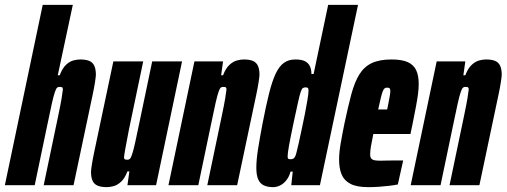

<svg xmlns="http://www.w3.org/2000/svg" viewBox="-41 -763 2087 791"><path d="M-21 0 135 -743H259L197 -453H205Q216 -482 231 -496Q246 -510 261.5 -514Q277 -518 289 -518Q313 -518 327 -512Q341 -506 347.5 -492Q354 -478 354 -455Q354 -448 350.5 -425Q347 -402 341 -374L262 0H139L198 -282Q209 -334 213 -359Q217 -384 218 -394Q218 -402 214.5 -403.5Q211 -405 203 -405Q198 -405 194 -401.5Q190 -398 185 -383.5Q180 -369 172.5 -336Q165 -303 153 -244L102 0Z M399 8Q376 8 361.5 2Q347 -4 340.5 -18Q334 -32 334 -55Q334 -63 337.5 -85.5Q341 -108 347 -136L426 -510H549L490 -228Q480 -176 475.5 -151.5Q471 -127 470 -116Q470 -111 471.5 -108.5Q473 -106 476.5 -105.5Q480 -105 485 -105Q490 -105 494 -108.5Q498 -112 503 -126.5Q508 -141 515.5 -174Q523 -207 535 -266L586 -510H709L602 0H484L492 -57H484Q473 -28 457.5 -14Q442 0 426.5 4Q411 8 399 8Z M653 0 760 -510H878L870 -453H878Q889 -482 904.5 -496Q920 -510 935.5 -514Q951 -518 963 -518Q987 -518 1001 -512Q1015 -506 1021.5 -492Q1028 -478 1028 -455Q1028 -448 1024.5 -425Q1021 -402 1015 -374L936 0H813L872 -282Q883 -334 887 -359Q891 -384 892 -394Q892 -399 890.5 -401.5Q889 -404 885.5 -404.5Q882 -405 877 -405Q872 -405 868 -401.5Q864 -398 859 -383.5Q854 -369 846.5 -336Q839 -303 827 -244L776 0Z M1084 8Q1061 8 1045.5 0.5Q1030 -7 1022.5 -24.5Q1015 -42 1015 -72Q1015 -104 1022 -148.5Q1029 -193 1041 -256Q1055 -328 1067.5 -378Q1080 -428 1094.5 -459Q1109 -490 1128.5 -504Q1148 -518 1176 -518Q1202 -518 1216 -510.5Q1230 -503 1236 -489.5Q1242 -476 1242 -458H1251L1311 -743H1434L1277 0H1159L1165 -56H1156Q1150 -34 1138 -19.5Q1126 -5 1112 1.5Q1098 8 1084 8ZM1156 -107Q1161 -107 1165.5 -108.5Q1170 -110 1174 -116.5Q1178 -123 1181 -137Q1184 -147 1189.5 -172.5Q1195 -198 1202 -230.5Q1209 -263 1215.5 -295.5Q1222 -328 1226 -353.5Q1230 -379 1230 -389Q1230 -400 1226 -401.5Q1222 -403 1217 -403Q1211 -403 1206.5 -400Q1202 -397 1197.5 -383.5Q1193 -370 1186.5 -340Q1180 -310 1168 -255Q1155 -193 1149.5 -162Q1144 -131 1144 -119Q1144 -113 1145.5 -110.5Q1147 -108 1150 -107.5Q1153 -107 1156 -107Z M1476 8Q1429 8 1403 -5.5Q1377 -19 1366.5 -44Q1356 -69 1356 -105Q1356 -134 1362.5 -172Q1369 -210 1378 -254Q1393 -325 1406.5 -375Q1420 -425 1439.5 -456.5Q1459 -488 1490.5 -503Q1522 -518 1572 -518Q1615 -518 1639 -507Q1663 -496 1673.5 -474Q1684 -452 1684 -417Q1684 -398 1681 -375Q1678 -352 1672.5 -323Q1667 -294 1659 -254L1650 -211H1497Q1490 -177 1487 -159Q1484 -141 1484 -127Q1484 -115 1489 -109.5Q1494 -104 1503.5 -102.5Q1513 -101 1525 -101Q1533 -101 1550 -101.5Q1567 -102 1587 -102Q1607 -102 1620 -102L1598 -3Q1583 0 1562.5 2.5Q1542 5 1519.5 6.5Q1497 8 1476 8ZM1517 -312H1554L1557 -326Q1562 -352 1564.5 -366Q1567 -380 1567 -388Q1567 -394 1565.5 -397Q1564 -400 1561 -401Q1558 -402 1554 -402Q1549 -402 1545 -400Q1541 -398 1537 -389.5Q1533 -381 1528.5 -362.5Q1524 -344 1517 -312Z M1651 0 1758 -510H1876L1868 -453H1876Q1887 -482 1902.5 -496Q1918 -510 1933.5 -514Q1949 -518 1961 -518Q1985 -518 1999 -512Q2013 -506 2019.5 -492Q2026 -478 2026 -455Q2026 -448 2022.5 -425Q2019 -402 2013 -374L1934 0H1811L1870 -282Q1881 -334 1885 -359Q1889 -384 1890 -394Q1890 -399 1888.5 -401.5Q1887 -404 1883.5 -404.5Q1880 -405 1875 -405Q1870 -405 1866 -401.5Q1862 -398 1857 -383.5Q1852 -369 1844.5 -336Q1837 -303 1825 -244L1774 0Z"/></svg>

Font: Saira UltraCondensed Black
Style: Italic
Weight: 900
Width: 1
Italic angle: -12°
Designer: Hector Gatti with collaboration of the Omnibus-Type team
Foundry: Omnibus-Type
Version: Version 1.101